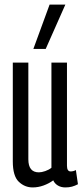

<svg xmlns="http://www.w3.org/2000/svg" viewBox="-20 -810 361 840"><path d="M123 10Q88 10 62 -15Q36 -40 36 -104V-536H104V-113Q104 -56 150 -56Q162 -56 178 -61.5Q194 -67 205 -76V-536H273V-85Q273 -60 289 -60Q301 -60 312 -66L321 -4Q308 3 295 6.5Q282 10 266 10Q247 10 233 1.5Q219 -7 213 -21Q194 -7 170.5 1.5Q147 10 123 10ZM126 -596 197 -790H266L180 -596Z"/></svg>

Font: Georama ExtraCondensed
Style: Regular
Weight: 400
Width: 2
Designer: Jean-Baptiste Levee
Foundry: Production Type
Version: Version 1.000